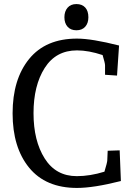

<svg xmlns="http://www.w3.org/2000/svg" viewBox="-20 -910 650 945"><path d="M569 -170 575 -19Q441 15 359 15Q205 15 123.5 -84.5Q42 -184 42 -352Q42 -520 123.5 -620Q205 -720 359 -720Q432 -720 566 -686L556 -538L497 -542V-589Q497 -599 485 -639Q416 -662 359 -662Q255 -662 200 -575.5Q145 -489 145 -353Q145 -217 200 -130Q255 -43 358 -43Q423 -43 494 -65Q508 -111 508 -121L510 -168ZM415 -825Q415 -796 399.5 -778.5Q384 -761 356 -761Q328 -761 312.5 -778.5Q297 -796 297 -825Q297 -854 312.5 -872Q328 -890 356 -890Q384 -890 399.5 -873Q415 -856 415 -825Z"/></svg>

Font: Andada
Style: Regular
Weight: 400
Designer: Carolina Giovagnoli
Foundry: Carolina Giovagnoli
Version: Version 1.003